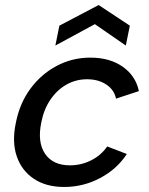

<svg xmlns="http://www.w3.org/2000/svg" viewBox="-20 -736 593 763"><path d="M235 7Q163 7 114.5 -25.5Q66 -58 46.5 -115Q27 -172 43 -248Q58 -325 100.5 -383Q143 -441 205 -474Q267 -507 339 -507Q416 -507 467.5 -471Q519 -435 532 -374L441 -344Q434 -379 402.5 -400Q371 -421 326 -421Q281 -421 243.5 -399.5Q206 -378 180 -339.5Q154 -301 144 -249Q128 -171 159 -125Q190 -79 258 -79Q303 -79 342.5 -99Q382 -119 406 -154L484 -124Q445 -64 378 -28.5Q311 7 235 7ZM480 -555 357 -640 200 -555 216 -634 372 -716 496 -634Z"/></svg>

Font: Albert Sans Medium
Style: Italic
Weight: 500
Italic angle: -11.25°
Designer: Andreas Rasmussen
Foundry: a.Foundry
Version: Version 1.025